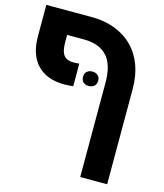

<svg xmlns="http://www.w3.org/2000/svg" viewBox="-123 -694 877 1026"><g transform="rotate(15 316.0 -181.0)"><path d="M418.1 240V-284.2Q418.1 -381.3 375 -428.4Q331.8 -475.6 244.6 -475.6H5.1V-601.8H254.6Q326.5 -601.8 384.5 -579.8Q442.4 -557.9 483.3 -516.9Q524.2 -475.9 545.7 -418Q567.1 -360.1 567.1 -287.2V240ZM207.6 -216Q142.7 -216 97.3 -240.9Q51.9 -265.9 28.5 -313.3Q5.1 -360.8 5.1 -428.6V-601.8H154.1V-436.6Q154.1 -399.6 162.1 -379Q170.2 -358.4 186.3 -350.3Q202.4 -342.2 224.5 -342.2Q232.5 -342.2 241 -342.7Q249.5 -343.2 256.5 -344.2V-219Q245.5 -218 232 -217Q218.5 -216 207.6 -216ZM294 -281.6Q294 -301.6 305.9 -311.5Q317.9 -321.5 335.8 -321.5Q352.8 -321.5 365.2 -311.5Q377.7 -301.6 377.7 -281.6Q377.7 -261.6 365.2 -251.6Q352.8 -241.6 335.8 -241.6Q317.9 -241.6 305.9 -251.6Q294 -261.6 294 -281.6Z"/></g></svg>

Font: Noto Sans Hebrew
Style: Regular
Weight: 400
Designer: Monotype Design Team
Foundry: Monotype Imaging Inc.
Version: Version 2.003;January 10, 2023;FontCreator 14.0.0.2877 64-bi